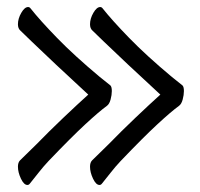

<svg xmlns="http://www.w3.org/2000/svg" viewBox="-20 -504 570 546"><path d="M289 -94Q324 -130 365 -169Q406 -208 436 -235Q387 -280 344.5 -320Q302 -360 274.5 -386.5Q247 -413 243 -417Q236 -423 236 -435Q236 -451 245.5 -467.5Q255 -484 265 -484Q269 -484 272 -480Q298 -447 347 -396.5Q396 -346 469 -285L499 -261Q503 -257 503 -245Q503 -234 499.5 -221Q496 -208 489 -203Q467 -187 427.5 -150.5Q388 -114 323 -46Q308 -30 295.5 -14Q283 2 270 18Q267 22 263 22Q253 22 244.5 4Q236 -14 236 -30Q236 -42 242 -48ZM84 -94Q119 -130 160 -169Q201 -208 231 -235Q182 -280 139.5 -320Q97 -360 69.5 -386.5Q42 -413 38 -417Q31 -423 31 -435Q31 -451 40.5 -467.5Q50 -484 60 -484Q64 -484 67 -480Q93 -447 142 -396.5Q191 -346 264 -285L294 -261Q298 -257 298 -245Q298 -234 294.5 -221Q291 -208 284 -203Q262 -187 222.5 -150.5Q183 -114 118 -46Q103 -30 90.5 -14Q78 2 65 18Q62 22 58 22Q48 22 39.5 4Q31 -14 31 -30Q31 -42 37 -48Z"/></svg>

Font: Moon Stars Kai HW
Style: Regular
Weight: 400
Designer: GuiWonder
Version: Version 1.101